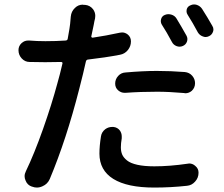

<svg xmlns="http://www.w3.org/2000/svg" viewBox="-20 -802 1001 857"><path d="M812.5 -642.6Q819.3 -629.9 814.5 -616.2Q809.6 -602.5 795.9 -596.7Q782.2 -590.8 768.1 -596.2Q753.9 -601.6 747.1 -615.2Q723.6 -659.2 702.1 -692.4Q695.3 -704.1 699.2 -717.3Q703.1 -730.5 715.8 -735.4Q729.5 -741.2 744.6 -736.8Q759.8 -732.4 767.6 -719.7Q789.1 -684.6 812.5 -642.6ZM540 -387.7Q538.1 -387.7 536.1 -387.7Q520.5 -387.7 507.8 -398.4Q494.1 -410.2 494.1 -428.7Q494.1 -448.2 507.3 -462.9Q520.5 -477.5 540 -478.5Q618.2 -485.4 679.7 -485.4Q742.2 -485.4 804.7 -480.5Q825.2 -478.5 837.9 -463.9Q850.6 -449.2 850.6 -430.7Q850.6 -410.2 835.9 -396.5Q823.2 -385.7 806.6 -385.7Q804.7 -385.7 801.8 -386.7Q734.4 -392.6 681.6 -392.6Q606.4 -392.6 540 -387.7ZM515.6 -656.2Q520.5 -657.2 525.4 -657.2Q538.1 -657.2 549.8 -648.4Q564.5 -636.7 564.5 -617.2Q564.5 -595.7 550.8 -578.6Q537.1 -561.5 515.6 -557.6Q449.2 -544.9 372.1 -536.1Q365.2 -535.2 363.3 -527.3Q352.5 -477.5 334 -406.2Q276.4 -179.7 202.1 -2.9Q192.4 19.5 169.9 29.3Q157.2 35.2 144.5 35.2Q133.8 35.2 124 31.2H123Q101.6 24.4 93.8 2.9Q89.8 -5.9 89.8 -15.6Q89.8 -26.4 95.7 -38.1Q132.8 -115.2 171.9 -225.6Q210.9 -335.9 236.3 -430.7Q247.1 -467.8 258.8 -518.6Q259.8 -521.5 257.8 -523.4Q255.9 -525.4 252.9 -525.4Q204.1 -524.4 181.6 -524.4Q141.6 -524.4 112.3 -525.4Q91.8 -525.4 77.1 -541Q62.5 -556.6 62.5 -578.1Q62.5 -596.7 76.2 -609.4Q88.9 -621.1 105.5 -621.1Q107.4 -621.1 110.4 -621.1Q145.5 -618.2 182.6 -618.2Q230.5 -618.2 273.4 -621.1Q281.2 -622.1 282.2 -628.9Q292 -682.6 293 -695.3Q294.9 -710.9 295.9 -727.5Q297.9 -751 314.5 -766.6Q329.1 -781.2 349.6 -781.2Q351.6 -781.2 353.5 -780.3H359.4Q381.8 -778.3 395.5 -760.7Q405.3 -747.1 405.3 -731.4Q405.3 -725.6 404.3 -719.7Q401.4 -709 398.4 -691.4L387.7 -640.6Q386.7 -637.7 388.7 -635.7Q390.6 -633.8 393.6 -633.8Q453.1 -642.6 515.6 -656.2ZM430.7 -193.4Q433.6 -212.9 450.2 -225.6Q463.9 -235.4 480.5 -235.4Q483.4 -235.4 486.3 -235.4Q504.9 -233.4 515.6 -218.8Q523.4 -207 523.4 -193.4Q523.4 -189.5 523.4 -184.6Q519.5 -162.1 519.5 -144.5Q519.5 -126 525.4 -112.3Q531.2 -98.6 546.9 -85.9Q562.5 -73.2 593.3 -66.4Q624 -59.6 668.9 -59.6Q737.3 -59.6 817.4 -71.3Q821.3 -72.3 824.2 -72.3Q839.8 -72.3 851.6 -61.5Q866.2 -49.8 866.2 -31.2Q866.2 -7.8 850.6 8.8Q835.9 25.4 814.5 27.3Q742.2 35.2 668 35.2Q547.9 35.2 485.8 -3.4Q423.8 -42 423.8 -116.2Q423.8 -150.4 430.7 -193.4ZM817.4 -736.3Q812.5 -743.2 812.5 -752Q812.5 -755.9 813.5 -760.7Q817.4 -773.4 830.1 -778.3Q837.9 -782.2 845.7 -782.2Q852.5 -782.2 858.4 -780.3Q873 -775.4 881.8 -762.7Q906.2 -724.6 927.7 -686.5Q932.6 -678.7 932.6 -670.9Q932.6 -665 930.7 -660.2Q925.8 -646.5 913.1 -640.6Q905.3 -636.7 897.5 -636.7Q891.6 -636.7 884.8 -639.6Q871.1 -644.5 863.3 -657.2Q839.8 -701.2 817.4 -736.3Z"/></svg>

Font: Gen Jyuu Gothic P Medium
Style: Regular
Weight: 500
Designer: [Source Han Sans]
Ryoko NISHIZUKA  (kana & ideographs); Paul D. Hunt (Latin, Greek & Cyrillic); Wenlong ZHANG  (bopomofo
Version: Version 1.002.20150607